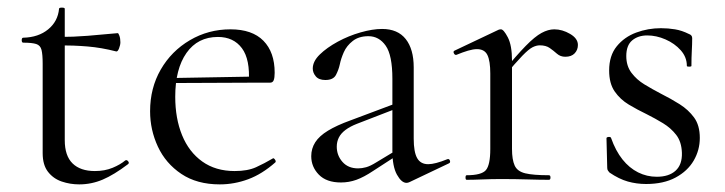

<svg xmlns="http://www.w3.org/2000/svg" viewBox="-20 -472 1902 504"><path d="M188 12Q164 12 142 4.5Q120 -3 106 -21Q92 -39 92 -70V-305Q92 -329 89 -341Q86 -353 75 -356.5Q64 -360 41 -360Q37 -360 37 -366.5Q37 -373 41 -373Q81 -374 106.5 -395Q132 -416 135 -449Q135 -452 142.5 -452Q150 -452 150 -449V-104Q150 -63 170.5 -43Q191 -23 229 -23Q255 -23 275.5 -31.5Q296 -40 309 -51Q313 -53 316.5 -48.5Q320 -44 316 -41Q279 -13 249.5 -0.5Q220 12 188 12ZM285 -337Q246 -347 210 -350Q174 -353 133 -353V-375Q173 -375 210 -378Q247 -381 289 -385Q291 -385 293.5 -378Q296 -371 296 -361Q296 -354 292.5 -345Q289 -336 285 -337Z M557 12Q497 12 456 -15.5Q415 -43 394.5 -87Q374 -131 374 -180Q374 -241 402 -289.5Q430 -338 478.5 -366.5Q527 -395 585 -395Q642 -395 671.5 -365Q701 -335 701 -281Q701 -268 698.5 -261.5Q696 -255 689 -255H633Q637 -316 615 -345.5Q593 -375 552 -375Q499 -375 469.5 -333Q440 -291 440 -218Q440 -161 458 -117Q476 -73 511 -48Q546 -23 596 -23Q630 -23 652 -33Q674 -43 696 -56Q698 -58 701.5 -53.5Q705 -49 703 -46Q668 -15 631.5 -1.5Q595 12 557 12ZM422 -254 421 -267 648 -271V-255Z M1055 6Q1051 8 1047 8Q1034 8 1022 -13.5Q1010 -35 1010 -76V-265Q1010 -327 992.5 -352Q975 -377 947 -377Q922 -377 906 -364.5Q890 -352 882.5 -335Q875 -318 872 -303Q869 -289 862 -275.5Q855 -262 834 -262Q817 -262 809 -271.5Q801 -281 801 -292Q801 -311 819.5 -329Q838 -347 866.5 -362.5Q895 -378 926.5 -387Q958 -396 983 -396Q1024 -396 1045 -369.5Q1066 -343 1066 -295V-108Q1066 -73 1075 -57Q1084 -41 1104 -41Q1122 -41 1154 -54Q1159 -56 1161 -50.5Q1163 -45 1158 -43ZM875 7Q837 7 817 -13.5Q797 -34 797 -62Q797 -82 807.5 -98.5Q818 -115 841 -129Q864 -143 900 -156L1020 -201L1023 -188L917 -147Q899 -140 887 -131Q875 -122 869.5 -111Q864 -100 864 -87Q864 -64 879 -47Q894 -30 920 -30Q930 -30 941 -33Q952 -36 968 -46L1031 -84L1033 -71L959 -23Q935 -7 915.5 0Q896 7 875 7Z M1303 -271 1299 -282Q1336 -327 1360 -351.5Q1384 -376 1401.5 -385.5Q1419 -395 1435 -395Q1456 -395 1476.5 -383Q1497 -371 1497 -354Q1497 -341 1488.5 -332Q1480 -323 1464 -323Q1451 -323 1442 -331Q1433 -339 1423 -346Q1413 -353 1397 -353Q1388 -353 1378 -348Q1368 -343 1351 -325.5Q1334 -308 1303 -271ZM1205 0Q1202 0 1202 -6Q1202 -12 1205 -12Q1244 -12 1255.5 -25.5Q1267 -39 1267 -81V-279Q1267 -312 1259.5 -327.5Q1252 -343 1232 -343Q1222 -343 1208.5 -339Q1195 -335 1178 -328Q1174 -327 1171.5 -332Q1169 -337 1173 -339L1289 -394Q1292 -395 1295 -395Q1302 -395 1313 -374Q1324 -353 1324 -313V-81Q1324 -53 1331 -37.5Q1338 -22 1359 -17Q1380 -12 1421 -12Q1425 -12 1425 -6Q1425 0 1421 0Q1397 0 1364.5 -1Q1332 -2 1296 -2Q1270 -2 1246 -1Q1222 0 1205 0Z M1624 -325Q1624 -299 1637.5 -281Q1651 -263 1671.5 -250.5Q1692 -238 1715 -226Q1741 -213 1764 -198.5Q1787 -184 1802 -163.5Q1817 -143 1817 -110Q1817 -78 1801 -50.5Q1785 -23 1753.5 -6Q1722 11 1676 11Q1651 11 1628 4.5Q1605 -2 1580 -19Q1578 -21 1576 -24Q1574 -27 1574 -31L1572 -109Q1572 -112 1577.5 -112.5Q1583 -113 1584 -110Q1596 -76 1614 -53.5Q1632 -31 1655 -19.5Q1678 -8 1704 -8Q1736 -8 1753.5 -24Q1771 -40 1770 -71Q1769 -100 1755 -118Q1741 -136 1720.5 -148.5Q1700 -161 1678 -172Q1653 -184 1630.5 -197.5Q1608 -211 1593.5 -232Q1579 -253 1579 -287Q1579 -326 1599 -350.5Q1619 -375 1650 -386.5Q1681 -398 1715 -398Q1734 -398 1752 -395Q1770 -392 1788 -383Q1797 -380 1797 -372Q1797 -356 1796 -338.5Q1795 -321 1795 -299Q1795 -297 1789 -297Q1783 -297 1783 -299Q1783 -322 1767 -340Q1751 -358 1727 -368.5Q1703 -379 1679 -379Q1655 -379 1639.5 -366Q1624 -353 1624 -325Z"/></svg>

Font: Cormorant Garamond Light
Style: Regular
Weight: 400
Version: Version 4.001